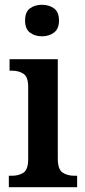

<svg xmlns="http://www.w3.org/2000/svg" viewBox="-20 -784 358 804"><path d="M156 -632Q126 -632 105.5 -647.5Q85 -663 85 -698Q85 -734 105.5 -749Q126 -764 156 -764Q185 -764 206 -749Q227 -734 227 -698Q227 -663 206 -647.5Q185 -632 156 -632ZM17 0V-48H29Q59 -48 78.5 -61Q98 -74 98 -118V-420Q98 -462 78.5 -475Q59 -488 30 -488H20V-536H222V-120Q222 -75 242 -61.5Q262 -48 292 -48H303V0Z"/></svg>

Font: Noto Serif Myanmar SemiCondensed SemiBold
Style: Regular
Weight: 600
Width: 4
Designer: Ben Mitchell and the Monotype Design Team
Foundry: Monotype Imaging Inc.
Version: Version 2.106; ttfautohint (v1.8.4.7-5d5b)